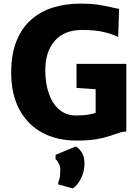

<svg xmlns="http://www.w3.org/2000/svg" viewBox="-20 -771 776 1064"><path d="M42 -368Q42 -471 71.5 -544Q101 -617 153.5 -662.8Q206 -708.5 275.8 -729.8Q345.5 -751 426 -751Q480.5 -751 517.5 -745.8Q554.5 -740.5 583 -733.8Q611.5 -727 640 -722L635 -566Q606 -581 557.2 -593Q508.5 -605 434 -605Q337.5 -605 284.2 -545.5Q231 -486 231 -381Q231 -309 250.8 -252.5Q270.5 -196 308.5 -163.5Q346.5 -131 402 -131Q441 -131 466.5 -135.2Q492 -139.5 510 -146V-276.5L404 -284V-417H680V-42Q658.5 -41.5 636 -33.8Q613.5 -26 584 -16.2Q554.5 -6.5 511.5 0.8Q468.5 8 405 8Q294.5 8 213 -36.5Q131.5 -81 86.8 -165.2Q42 -249.5 42 -368ZM383 273 303 251V238Q314 219 314 171Q314 151.5 305.5 134.2Q297 117 288 112V87L399 41Q412 44.5 430 69.2Q448 94 448 133Q448 172 435.8 202Q423.5 232 408 250.5Q392.5 269 383 273Z"/></svg>

Font: Merriweather Sans ExtraBold
Style: Regular
Weight: 800
Designer: Eben Sorkin
Foundry: Eben Sorkin
Version: Version 2.001; ttfautohint (v1.8.3)